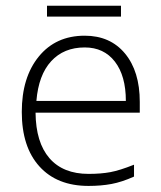

<svg xmlns="http://www.w3.org/2000/svg" viewBox="-20 -624 550 654"><path d="M281.7 9.3Q174.3 9.3 114.3 -57.1Q54.2 -123.5 54.2 -242.7Q54.2 -360.4 112.1 -431.4Q169.9 -502.4 268.6 -502.4Q355.5 -502.4 405.8 -441.7Q456.1 -380.9 456.1 -276.9V-240.2H101.1Q102.1 -138.7 148.4 -85.2Q194.8 -31.7 281.7 -31.7Q323.7 -31.7 355.7 -37.6Q387.7 -43.5 436.5 -63V-22.5Q395 -3.9 359.6 2.7Q324.2 9.3 281.7 9.3ZM268.6 -462.4Q197.3 -462.4 154.3 -415.5Q111.3 -368.7 104 -280.3H408.7Q408.7 -365.7 371.3 -414.1Q334 -462.4 268.6 -462.4ZM140.1 -604.5H392.1V-567.4H140.1Z"/></svg>

Font: Bpm'online Open Sans Light
Style: Regular
Weight: 300
Foundry: Ascender Corporation
Version: Version 1.10